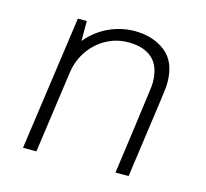

<svg xmlns="http://www.w3.org/2000/svg" viewBox="-82 -613 757 706"><g transform="rotate(15 296.5 -260.5)"><path d="M62 0 134 -511H168V-435Q190 -462 219 -481.5Q248 -501 281.5 -511Q315 -521 348 -521Q419 -521 466 -484Q513 -447 513 -368Q513 -361 512.5 -353Q512 -345 509.5 -327Q507 -309 502 -271.5Q497 -234 487.5 -168.5Q478 -103 464 0H414Q428 -98 436.5 -162Q445 -226 450 -263Q455 -300 457.5 -318.5Q460 -337 460.5 -343.5Q461 -350 461 -354Q461 -416 428.5 -445.5Q396 -475 337 -475Q292 -475 253.5 -454Q215 -433 189.5 -396.5Q164 -360 157 -314L113 0Z"/></g></svg>

Font: Chivo Medium Thin
Style: Italic
Weight: 250
Italic angle: -8.05°
Version: Version 2.002